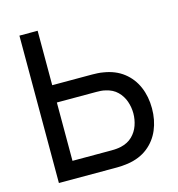

<svg xmlns="http://www.w3.org/2000/svg" viewBox="-107 -813 839 906"><g transform="rotate(-15 312.5 -360.0)"><path d="M69.5 0V-720H158.5V-454H354Q364.5 -454 379 -453.2Q393.5 -452.5 407 -450Q465 -441 504.8 -410Q544.5 -379 564.8 -331.8Q585 -284.5 585 -227Q585 -170 565 -122.8Q545 -75.5 505.2 -44.2Q465.5 -13 407 -4Q393.5 -2 379 -1Q364.5 0 354 0ZM158.5 -84.5H351Q360.5 -84.5 372.8 -85.5Q385 -86.5 396 -89Q430.5 -97 452.2 -118.2Q474 -139.5 484 -168.2Q494 -197 494 -227Q494 -257 484 -285.8Q474 -314.5 452.2 -336Q430.5 -357.5 396 -365Q385 -368 372.8 -368.8Q360.5 -369.5 351 -369.5H158.5Z"/></g></svg>

Font: Cns Manrope Med
Style: Regular
Weight: 500
Designer: Mikhail Sharanda
Foundry: Mikhail Sharanda
Version: Version 4.504